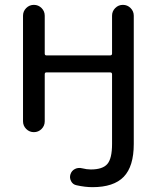

<svg xmlns="http://www.w3.org/2000/svg" viewBox="-20 -567 641 794"><path d="M443.4 28.3V-259.8Q443.4 -267.6 435.5 -267.6H171.9Q165 -267.6 165 -259.8V-65.4Q165 -46.9 151.9 -33.7Q138.7 -20.5 120.1 -20.5Q101.6 -20.5 88.4 -33.7Q75.2 -46.9 75.2 -65.4V-502Q75.2 -520.5 88.4 -533.7Q101.6 -546.9 120.1 -546.9Q138.7 -546.9 151.9 -533.7Q165 -520.5 165 -502V-345.7Q165 -337.9 171.9 -337.9H435.5Q443.4 -337.9 443.4 -345.7V-502Q443.4 -520.5 456.5 -533.7Q469.7 -546.9 488.3 -546.9Q506.8 -546.9 520 -533.7Q533.2 -520.5 533.2 -502V28.3Q533.2 121.1 491.7 164.1Q450.2 207 362.3 207Q332 207 296.9 199.2Q281.2 196.3 273.9 182.1Q266.6 168 271.5 153.3Q276.4 138.7 290 131.8Q303.7 125 319.3 128.9Q338.9 133.8 355.5 133.8Q404.3 133.8 423.8 111.3Q443.4 88.9 443.4 28.3Z"/></svg>

Font: Gen Jyuu Gothic P Regular
Style: Regular
Weight: 400
Designer: [Source Han Sans]
Ryoko NISHIZUKA  (kana & ideographs); Paul D. Hunt (Latin, Greek & Cyrillic); Wenlong ZHANG  (bopomofo
Version: Version 1.002.20150607